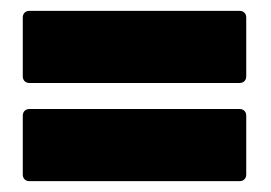

<svg xmlns="http://www.w3.org/2000/svg" viewBox="-20 -477 499 354"><path d="M34 -324H422C429 -324 434 -329 434 -336V-445C434 -452 429 -457 422 -457H34C27 -457 22 -452 22 -445V-336C22 -329 27 -324 34 -324ZM34 -143H422C429 -143 434 -148 434 -155V-264C434 -271 429 -276 422 -276H34C27 -276 22 -271 22 -264V-155C22 -148 27 -143 34 -143Z"/></svg>

Font: Barlow Semi Condensed ExtraBold
Style: Regular
Weight: 800
Width: 4
Designer: Jeremy Tribby
Foundry: Tribby Type
Version: Version 1.422;hotconv 1.0.109;makeotfexe 2.5.65596